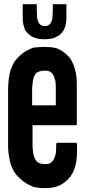

<svg xmlns="http://www.w3.org/2000/svg" viewBox="-20 -912 480 936"><path d="M349.6 -301.8Q279.3 -301.8 138.7 -301.8Q138.7 -277.3 138.7 -227.5Q138.7 -210 138.7 -196.3Q139.6 -181.6 141.6 -170.9Q142.6 -159.2 145.5 -150.4Q147.5 -142.6 151.4 -135.7Q155.3 -129.9 159.2 -125Q163.1 -121.1 168 -118.2Q171.9 -116.2 175.8 -115.2Q179.7 -114.3 184.6 -113.3Q186.5 -113.3 195.3 -112.3Q203.1 -112.3 206.1 -112.3Q210.9 -112.3 214.8 -113.3Q219.7 -114.3 224.6 -116.2Q227.5 -119.1 232.4 -122.1Q236.3 -126 239.3 -130.9Q242.2 -134.8 245.1 -141.6Q248 -148.4 250 -155.3Q252.9 -163.1 252.9 -172.9Q253.9 -181.6 253.9 -192.4Q253.9 -198.2 253.9 -210.9Q253.9 -212.9 255.9 -213.9Q256.8 -215.8 258.8 -215.8Q290 -215.8 350.6 -215.8Q352.5 -215.8 353.5 -213.9Q355.5 -212.9 355.5 -210.9Q355.5 -198.2 355.5 -173.8Q355.5 -128.9 344.7 -94.7Q334 -61.5 313.5 -40Q291 -16.6 265.6 -5.9Q240.2 4.9 204.1 4.9Q201.2 4.9 192.4 4.9Q184.6 4.9 181.6 4.9Q174.8 3.9 168 2.9Q161.1 2 154.3 1Q146.5 1 142.6 -1Q137.7 -2.9 132.8 -5.9Q130.9 -6.8 128.9 -7.8Q126 -8.8 123 -10.7Q117.2 -12.7 111.3 -16.6Q106.4 -19.5 100.6 -23.4Q94.7 -26.4 89.8 -31.2Q85 -35.2 79.1 -40Q70.3 -47.9 60.5 -58.6Q51.8 -69.3 43.9 -84Q37.1 -97.7 32.2 -110.4Q28.3 -124 23.4 -153.3Q20.5 -171.9 19.5 -192.4Q19.5 -211.9 19.5 -235.4Q19.5 -236.3 19.5 -238.3Q19.5 -239.3 19.5 -239.3Q19.5 -239.3 19.5 -239.3Q19.5 -305.7 19.5 -437.5Q19.5 -438.5 19.5 -438.5Q19.5 -438.5 19.5 -438.5Q19.5 -440.4 19.5 -443.4Q19.5 -466.8 19.5 -487.3Q20.5 -507.8 22.5 -526.4Q27.3 -557.6 31.2 -570.3Q36.1 -583 43 -597.7Q49.8 -612.3 59.6 -623Q69.3 -633.8 78.1 -641.6Q87.9 -650.4 97.7 -657.2Q107.4 -664.1 118.2 -668.9Q121.1 -669.9 124 -671.9Q126 -672.9 127.9 -673.8Q132.8 -675.8 137.7 -677.7Q141.6 -679.7 149.4 -680.7Q160.2 -681.6 176.8 -682.6Q194.3 -683.6 203.1 -683.6Q207 -682.6 210.9 -682.6Q214.8 -682.6 218.8 -682.6Q252.9 -680.7 273.4 -668.9Q293.9 -657.2 312.5 -638.7Q326.2 -624 335.9 -601.6Q345.7 -579.1 350.6 -551.8Q352.5 -540 353.5 -527.3Q354.5 -515.6 354.5 -503.9Q354.5 -437.5 354.5 -305.7Q354.5 -303.7 352.5 -301.8Q351.6 -300.8 349.6 -300.8Q349.6 -300.8 349.6 -301.8ZM136.7 -398.4Q174.8 -398.4 252 -398.4Q252 -428.7 252 -488.3Q252 -499 251 -507.8Q251 -517.6 248 -524.4Q246.1 -532.2 243.2 -539.1Q241.2 -544.9 237.3 -549.8Q234.4 -554.7 230.5 -557.6Q226.6 -561.5 222.7 -563.5Q217.8 -565.4 212.9 -566.4Q209 -567.4 204.1 -567.4Q200.2 -567.4 192.4 -567.4Q184.6 -566.4 182.6 -566.4Q177.7 -565.4 173.8 -564.5Q169.9 -563.5 166 -561.5Q161.1 -559.6 156.2 -554.7Q152.3 -550.8 149.4 -544.9Q145.5 -539.1 143.6 -530.3Q140.6 -521.5 139.6 -510.7Q137.7 -499 136.7 -485.4Q136.7 -470.7 136.7 -455.1Q136.7 -435.5 136.7 -398.4ZM96.7 -782.2Q93.8 -791 92.8 -799.8Q90.8 -808.6 90.8 -817.4Q90.8 -836.9 90.8 -874Q90.8 -879.9 90.8 -891.6Q114.3 -891.6 159.2 -891.6Q159.2 -885.7 159.2 -878.9Q159.2 -872.1 159.2 -864.3Q159.2 -852.5 160.2 -840.8Q160.2 -828.1 161.1 -824.2Q162.1 -817.4 164.1 -812.5Q166 -806.6 168 -801.8Q170.9 -796.9 173.8 -793.9Q176.8 -791 180.7 -789.1Q183.6 -787.1 188.5 -786.1Q193.4 -785.2 198.2 -785.2Q203.1 -785.2 208 -786.1Q212.9 -786.1 215.8 -789.1Q219.7 -791 222.7 -793.9Q225.6 -796.9 228.5 -801.8Q230.5 -806.6 232.4 -811.5Q234.4 -817.4 235.4 -824.2Q236.3 -829.1 236.3 -840.8Q237.3 -852.5 237.3 -864.3Q237.3 -871.1 237.3 -878.9Q237.3 -885.7 237.3 -891.6Q258.8 -891.6 303.7 -891.6Q303.7 -869.1 303.7 -825.2Q303.7 -823.2 303.7 -818.4Q303.7 -809.6 301.8 -800.8Q300.8 -792 297.9 -783.2Q294.9 -773.4 291 -765.6Q286.1 -757.8 280.3 -751Q274.4 -744.1 265.6 -738.3Q257.8 -733.4 247.1 -728.5Q236.3 -724.6 224.6 -722.7Q211.9 -720.7 197.3 -720.7Q182.6 -720.7 169.9 -722.7Q157.2 -724.6 147.5 -728.5Q136.7 -732.4 128.9 -738.3Q120.1 -744.1 114.3 -751Q107.4 -757.8 102.5 -765.6Q98.6 -773.4 96.7 -782.2Z"/></svg>

Font: Typeface
Style: Regular
Weight: 400
Version: Version 1.0